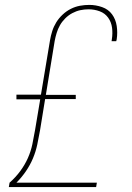

<svg xmlns="http://www.w3.org/2000/svg" viewBox="-20 -763 540 783"><path d="M16 0 19 -18Q43 -39 62 -64.5Q81 -90 93.5 -118Q106 -146 112 -175Q118 -204 123 -233L144 -358H47V-377H147L184 -599Q187 -617 193 -636Q199 -655 209.5 -672Q220 -689 235.5 -703.5Q251 -718 269 -727Q287 -736 306 -739.5Q325 -743 344 -743Q371 -743 396.5 -734Q422 -725 437 -704.5Q452 -684 456 -657Q460 -630 456 -603L454 -595H435L436 -602Q440 -626 437 -649.5Q434 -673 421 -691Q408 -709 386.5 -717Q365 -725 341 -725Q324 -725 307.5 -721.5Q291 -718 275 -709.5Q259 -701 246 -688Q233 -675 224.5 -660Q216 -645 211 -628.5Q206 -612 203 -596L167 -376H289V-359H164L143 -230Q138 -202 132 -173.5Q126 -145 114.5 -117.5Q103 -90 85.5 -64.5Q68 -39 47 -18H375L372 0Z"/></svg>

Font: Iosevka SS18 Thin
Style: Italic
Weight: 100
Italic angle: -9°
Monospace: yes
Designer: Belleve Invis
Foundry: Belleve Invis
Version: Version 25.1.1; ttfautohint (v1.8.4)